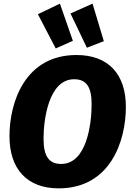

<svg xmlns="http://www.w3.org/2000/svg" viewBox="-20 -1015 719 1054"><path d="M309 -995 188 -937 286 -749 380 -791ZM488 -995 367 -941 457 -753 550 -789ZM400 -713C118 -713 32 -455 32 -267C32 -88 128 19 302 19C586 19 671 -241 671 -428C671 -608 575 -713 400 -713ZM387 -580C451 -580 483 -542 483 -443C483 -335 456 -115 316 -115C252 -115 219 -153 219 -253C219 -358 247 -580 387 -580Z"/></svg>

Font: Fira Sans ExtraBold
Style: Italic
Weight: 800
Italic angle: -8°
Designer: bBox Type GmbH & Carrois Corporate GbR & Edenspiekermann AG
Foundry: bBox Type GmbH & Carrois Corporate GbR & Edenspiekermann AG
Version: Version 4.301;PS 004.301;hotconv 1.0.88;makeotf.lib2.5.64775